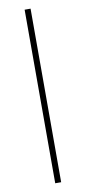

<svg xmlns="http://www.w3.org/2000/svg" viewBox="-88 -794 367 828"><g transform="rotate(-10 96.0 -380.0)"><path d="M110 0V-760H84V0Z"/></g></svg>

Font: Noto Sans Gurmukhi SemiCondensed Thin
Style: Regular
Weight: 100
Width: 4
Designer: Jelle Bosma - Monotype Design Team
Foundry: Monotype Imaging Inc.
Version: Version 2.004